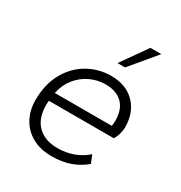

<svg xmlns="http://www.w3.org/2000/svg" viewBox="-166 -816 893 946"><g transform="rotate(30 280.0 -343.0)"><path d="M261 10Q196 10 149.5 -16.5Q103 -43 79 -88.5Q55 -134 55 -190Q55 -280 91 -345Q127 -410 187.5 -445Q248 -480 320 -480Q405 -480 455 -429Q505 -378 505 -293Q505 -279 499.5 -257.5Q494 -236 483 -220H114Q110 -181 117.5 -147.5Q125 -114 144 -90Q163 -66 193.5 -52.5Q224 -39 267 -39Q314 -39 355.5 -54Q397 -69 431 -99L449 -54Q411 -22 365.5 -6Q320 10 261 10ZM120 -268H443Q447 -277 447 -297Q447 -363 412.5 -396.5Q378 -430 316 -430Q271 -430 230 -410.5Q189 -391 160 -355Q131 -319 120 -268ZM314 -550 417 -696H479L357 -550Z"/></g></svg>

Font: Gantari Light
Style: Italic
Weight: 300
Italic angle: -10°
Version: Version 1.000